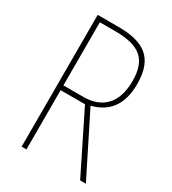

<svg xmlns="http://www.w3.org/2000/svg" viewBox="-175 -807 807 901"><g transform="rotate(30 228.0 -357.0)"><path d="M197 -714H86V0H112V-321H244L403 0H434L270 -328C361 -351 409 -415 409 -525C409 -670 333 -714 197 -714ZM193 -689C327 -689 383 -645 383 -526C383 -402 317 -347 221 -347H112V-689Z"/></g></svg>

Font: Noto Sans Thai Cond Thin
Style: Regular
Weight: 100
Width: 3
Designer: Monotype Design Team
Foundry: Monotype Imaging Inc.
Version: Version 2.002